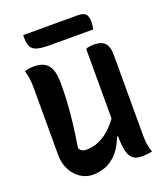

<svg xmlns="http://www.w3.org/2000/svg" viewBox="-163 -1014 975 1134"><g transform="rotate(-20 325.0 -447.0)"><path d="M598 1Q591 3 581 4.5Q571 6 559.5 7Q548 8 537 8Q518 8 503 4.5Q488 1 476 -9Q464 -19 456 -37.5Q448 -56 444 -85.5Q440 -115 440 -158Q440 -280 440 -365Q440 -450 440 -510.5Q440 -571 440 -615.5Q440 -660 440 -701Q448 -705 455.5 -706.5Q463 -708 471.5 -709Q480 -710 488 -710Q521 -710 541.5 -700Q562 -690 571.5 -668.5Q581 -647 581 -614Q581 -550 581 -486Q581 -422 581 -357.5Q581 -293 581 -229Q581 -165 581 -101Q581 -73 585 -48Q589 -23 598 1ZM224 11Q194 11 167 -1.5Q140 -14 118 -37.5Q96 -61 83 -95Q70 -129 70 -173Q70 -241 70 -310.5Q70 -380 70 -450Q70 -520 70 -587Q70 -620 66.5 -648.5Q63 -677 55 -701Q71 -706 84.5 -708Q98 -710 115 -710Q152 -710 178 -696Q204 -682 217 -649.5Q230 -617 230 -559Q230 -501 226.5 -441Q223 -381 215 -314.5Q207 -248 194 -166Q202 -152 213 -146.5Q224 -141 240 -141Q280 -141 321.5 -159.5Q363 -178 402.5 -218.5Q442 -259 476 -321V-152H434Q409 -87 374.5 -51.5Q340 -16 301.5 -2.5Q263 11 224 11ZM118 -905H458Q496 -905 510 -890.5Q524 -876 524 -841Q524 -829 522 -816.5Q520 -804 518 -795H246Q193 -795 165.5 -803.5Q138 -812 128 -832.5Q118 -853 118 -887Q118 -891 118 -896Q118 -901 118 -905Z"/></g></svg>

Font: Recursive Casual
Style: Bold
Weight: 700
Version: Version 1.085